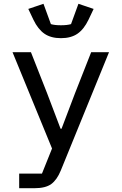

<svg xmlns="http://www.w3.org/2000/svg" viewBox="-20 -791 640 1011"><path d="M156 -687 129 -744 209 -771 248 -664Q267 -658 301 -658Q334 -658 354 -664L393 -771L473 -744L446 -687Q422 -637 388 -613.5Q354 -590 301 -590Q248 -590 214 -613.5Q180 -637 156 -687ZM375 -300 460 -516H554L300 107Q280 156 250 178Q220 200 162 200H81V123H201L254 -9L46 -516H143L228 -300L299 -113H304Z"/></svg>

Font: IBM Plex Mono Text
Style: Regular
Weight: 450
Designer: Mike Abbink, Paul van der Laan, Pieter van Rosmalen
Foundry: Bold Monday
Version: Version 2.000